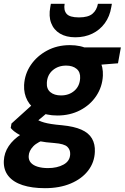

<svg xmlns="http://www.w3.org/2000/svg" viewBox="-50 -752 652 1004"><path d="M185 232Q117 232 68 216Q19 200 -6.5 168Q-32 136 -30 89Q-28 47 -4.5 12Q19 -23 61 -50Q103 -77 160 -97L199 -27Q147 -11 124 13Q101 37 100 64Q99 85 111.5 99Q124 113 147.5 120Q171 127 201 127Q249 127 282.5 108.5Q316 90 317 54Q318 31 302 15.5Q286 0 235 -4Q189 -7 151.5 -14.5Q114 -22 85.5 -32.5Q57 -43 37 -56Q17 -69 6 -83L10 -106L136 -220L229 -189L79 -63L132 -134Q142 -127 153.5 -121.5Q165 -116 180.5 -111.5Q196 -107 218.5 -103.5Q241 -100 275 -97Q337 -91 375.5 -74Q414 -57 431 -27.5Q448 2 446 42Q444 97 411 140Q378 183 320 207.5Q262 232 185 232ZM250 -148Q192 -148 152.5 -169Q113 -190 93.5 -226Q74 -262 76 -307Q79 -365 111 -412Q143 -459 196 -487.5Q249 -516 315 -516Q373 -516 412.5 -494.5Q452 -473 471 -437.5Q490 -402 488 -356Q485 -298 453.5 -250.5Q422 -203 369 -175.5Q316 -148 250 -148ZM269 -253Q311 -253 339 -277.5Q367 -302 369 -343Q371 -375 350.5 -392Q330 -409 296 -409Q254 -409 225.5 -384.5Q197 -360 195 -319Q193 -287 213.5 -270Q234 -253 269 -253ZM380 -406 374 -504H582L567 -421ZM344 -557Q296 -557 263.5 -576.5Q231 -596 217.5 -631.5Q204 -667 213 -715L216 -732H288Q282 -699 298 -680Q314 -661 363 -661Q411 -661 433.5 -680Q456 -699 462 -732H535L532 -715Q524 -666 498 -630.5Q472 -595 432.5 -576Q393 -557 344 -557Z"/></svg>

Font: DM Sans ExtraBold
Style: Italic
Weight: 800
Italic angle: -10°
Designer: Colophon Foundry, Jonny Pinhorn
Foundry: Colophon Foundry
Version: Version 4.004;gftools[0.9.30]